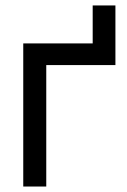

<svg xmlns="http://www.w3.org/2000/svg" viewBox="-20 -681 465 701"><path d="M318.4 -522.5V-661.1H401.4V-522.5ZM401.4 -522.5V-443.4H148.9V0H64.9V-522.5Z"/></svg>

Font: Inter 28pt
Style: Regular
Weight: 400
Designer: Rasmus Andersson
Foundry: rsms
Version: Version 4.001;git-66647c0bb